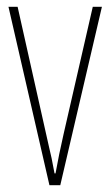

<svg xmlns="http://www.w3.org/2000/svg" viewBox="-20 -547 326 567"><path d="M5 -527H32L116 -152L125 -112Q132 -85 141 -35H144Q154 -91 168 -152L254 -527H281L158 0H126Z"/></svg>

Font: Noto Sans Display Thin Cond
Style: Regular
Weight: 250
Width: 3
Designer: Monotype Design team
Foundry: Monotype Imaging Inc.
Version: Version 1.000